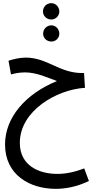

<svg xmlns="http://www.w3.org/2000/svg" viewBox="-20 -807 599 1220"><path d="M306 -683C334 -683 357 -706 357 -734C357 -763 334 -787 306 -787C276 -787 253 -763 253 -734C253 -706 276 -683 306 -683ZM307 -543C334 -543 357 -565 357 -593C357 -622 334 -646 307 -646C277 -646 254 -622 254 -593C254 -565 277 -543 307 -543ZM335 393C390 393 465 382 545 343L515 263C450 288 395 298 344 298C227 298 106 245 106 101C106 -103 340 -238 520 -249L514 -343H501C357 -343 280 -441 144 -441C105 -441 64 -431 34 -421L50 -334C74 -341 106 -347 139 -347C212 -347 281 -314 342 -292C143 -211 12 -61 12 111C12 303 167 393 335 393Z"/></svg>

Font: Noto Sans Arabic Cond Med
Style: Regular
Weight: 500
Width: 3
Designer: Monotype Design Team, Nadine Chahine, Nizar Qandah and Khaled Hosny
Foundry: Monotype Imaging Inc.
Version: Version 2.012